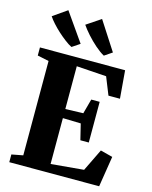

<svg xmlns="http://www.w3.org/2000/svg" viewBox="-145 -1108 948 1201"><g transform="rotate(15 329.0 -508.0)"><path d="M108 -64V-675L34 -690.5V-743H585.5L600.5 -562.5H526L480.5 -676L287 -689V-412L402.5 -415.5L428.5 -511H483V-247.5H428.5L403.5 -350L287 -353V-56L499 -75L569 -219L648 -198.5L616.5 0H34.5V-50ZM223 -797Q203.5 -806.5 179.5 -824.8Q155.5 -843 131.2 -865Q107 -887 86.8 -909.5Q66.5 -932 54.5 -950.5L145.5 -1014L274 -830.5L224 -797ZM432.5 -797Q406 -811.5 374.5 -839Q343 -866.5 315.2 -897.8Q287.5 -929 271 -953.5L363.5 -1015.5L483 -830.5L433.5 -797Z"/></g></svg>

Font: Merriweather 60pt Black
Style: Regular
Weight: 900
Version: Version 2.100